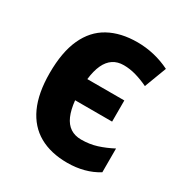

<svg xmlns="http://www.w3.org/2000/svg" viewBox="-137 -664 744 779"><g transform="rotate(30 234.5 -274.0)"><path d="M283.7 9.8Q206.5 9.8 152.1 -21Q97.7 -51.8 69.1 -114Q40.5 -176.3 40.5 -270.5Q40.5 -368.7 69.6 -432.1Q98.6 -495.6 154.1 -526.1Q209.5 -556.6 287.6 -556.6Q327.1 -556.6 366.2 -547.4Q405.3 -538.1 440.4 -520.5L401.4 -417.5Q372.1 -431.6 343 -439.9Q314 -448.2 285.6 -448.2Q256.8 -448.2 236.1 -434.6Q215.3 -420.9 202.6 -393.6Q189.9 -366.2 185.1 -325.2H358.4V-226.1H185.1Q189.5 -183.6 201.7 -155.8Q213.9 -127.9 234.9 -114Q255.9 -100.1 285.6 -100.1Q324.7 -100.1 358.6 -110.8Q392.6 -121.6 426.8 -139.6V-28.3Q396.5 -9.3 360.4 0.2Q324.2 9.8 283.7 9.8Z"/></g></svg>

Font: Open Sans SemiCondensed
Style: Bold
Weight: 700
Width: 4
Designer: Monotype Design Team
Foundry: Monotype Imaging Inc.
Version: Version 3.003